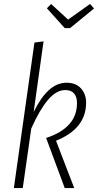

<svg xmlns="http://www.w3.org/2000/svg" viewBox="-20 -950 495 970"><path d="M150 -384Q185 -456 226 -494Q267 -532 317 -532Q363 -532 389 -503.5Q415 -475 415 -431Q415 -300 263 -239L355 0H307L213 -253Q369 -304 369 -429Q369 -460 354.5 -477.5Q340 -495 310 -495Q264 -495 222 -445Q180 -395 138 -301L95 0H50L154 -735L200 -741ZM435 -930 455 -907 334 -808H307L217 -908L238 -930L324 -851Z"/></svg>

Font: Fira Sans Extra Condensed ExtraLight
Style: Italic
Weight: 275
Width: 3
Italic angle: -8°
Designer: Carrois Corporate & Edenspiekermann AG
Foundry: Carrois Corporate GbR & Edenspiekermann AG
Version: Version 4.203